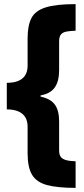

<svg xmlns="http://www.w3.org/2000/svg" viewBox="-20 -744 407 932"><path d="M347 168Q260 168 209 154.5Q158 141 136 105Q114 69 114 0V-130Q114 -156 103 -174.5Q92 -193 69.5 -203Q47 -213 13 -213V-342Q48 -342 70.5 -352Q93 -362 103.5 -380.5Q114 -399 114 -425V-558Q114 -620 132.5 -656Q151 -692 201.5 -708Q252 -724 347 -724V-595Q322 -594 304 -591Q286 -588 276.5 -577.5Q267 -567 267 -543V-404Q267 -349 245.5 -319Q224 -289 177 -281V-275Q225 -265 246 -236.5Q267 -208 267 -155V-14Q267 5 274 16Q281 27 298.5 32.5Q316 38 347 39Z"/></svg>

Font: Noto Sans Khmer ExtraCondensed Black
Style: Regular
Weight: 900
Width: 2
Designer: Danh Hong and the Monotype Design Team
Foundry: Monotype Imaging Inc.
Version: Version 2.004